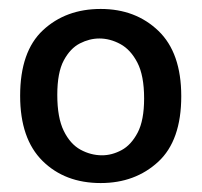

<svg xmlns="http://www.w3.org/2000/svg" viewBox="-20 -690 451 429"><path d="M205 -281Q125 -281 75 -330.5Q25 -380 25 -476Q25 -575 76 -622.5Q127 -670 205 -670Q283 -670 334 -621Q385 -572 385 -475Q385 -376 333.5 -328.5Q282 -281 205 -281ZM208 -343Q230 -343 251.5 -354.5Q273 -366 287.5 -393.5Q302 -421 302 -470Q302 -521 287 -550Q272 -579 249 -591.5Q226 -604 202 -604Q180 -604 158.5 -593Q137 -582 122.5 -555Q108 -528 108 -478Q108 -427 122.5 -397.5Q137 -368 160 -355.5Q183 -343 208 -343Z"/></svg>

Font: Bricolage Grotesque 12pt
Style: Regular
Weight: 400
Designer: Mathieu Triay
Foundry: Atelier Triay
Version: Version 1.001; ttfautohint (v1.8.4.7-5d5b);gftools[0.9.33.de